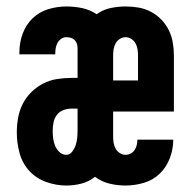

<svg xmlns="http://www.w3.org/2000/svg" viewBox="-20 -562 590 594"><path d="M185 12Q154 12 123 1Q92 -10 70.5 -33.5Q49 -57 40.5 -88.5Q32 -120 32 -152Q32 -175 36 -197.5Q40 -220 50 -240Q60 -260 76.5 -276.5Q93 -293 113.5 -303.5Q134 -314 156.5 -317.5Q179 -321 202 -321H220V-413Q220 -420 218 -426.5Q216 -433 211 -438Q206 -443 199 -445Q192 -447 185 -447Q177 -447 169.5 -442Q162 -437 158 -429.5Q154 -422 152.5 -413.5Q151 -405 151 -397V-394H40V-401Q40 -430 50 -457.5Q60 -485 80.5 -505Q101 -525 129 -533.5Q157 -542 185 -542Q210 -542 234 -537Q258 -532 279 -518Q298 -532 321.5 -537Q345 -542 369 -542Q389 -542 409 -538.5Q429 -535 447 -525.5Q465 -516 479 -501.5Q493 -487 502 -469Q511 -451 514.5 -431Q518 -411 518 -390V-217H330V-140Q330 -130 331.5 -120.5Q333 -111 337.5 -102.5Q342 -94 350.5 -88.5Q359 -83 368 -83Q377 -83 384.5 -87Q392 -91 396.5 -98Q401 -105 403 -113Q405 -121 405 -130H516V-129Q516 -101 505.5 -73Q495 -45 474.5 -25Q454 -5 425.5 3.5Q397 12 368 12Q343 12 318.5 6Q294 0 274 -15Q255 0 232 6Q209 12 185 12ZM330 -313H407V-390Q407 -400 405.5 -409.5Q404 -419 399.5 -427.5Q395 -436 386.5 -441.5Q378 -447 369 -447Q359 -447 350.5 -441.5Q342 -436 337.5 -427.5Q333 -419 331.5 -409.5Q330 -400 330 -390ZM185 -83Q196 -83 203.5 -93Q211 -103 214.5 -114Q218 -125 219 -137Q220 -149 220 -161V-226H202Q189 -226 176.5 -221.5Q164 -217 156 -206.5Q148 -196 145.5 -183Q143 -170 143 -157Q143 -145 144.5 -133.5Q146 -122 150.5 -111Q155 -100 164 -91.5Q173 -83 185 -83Z"/></svg>

Font: Lode
Style: Bold
Weight: 700
Monospace: yes
Designer: Belleve Invis
Foundry: Belleve Invis
Version: Version 29.2.0; ttfautohint (v1.8.3)